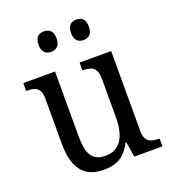

<svg xmlns="http://www.w3.org/2000/svg" viewBox="-137 -848 863 961"><g transform="rotate(-20 294.5 -367.0)"><path d="M379 -635C405 -635 426 -649 426 -689C426 -731 405 -744 379 -744C352 -744 331 -731 331 -689C331 -649 352 -635 379 -635ZM206 -635C231 -635 254 -649 254 -689C254 -731 231 -744 206 -744C179 -744 158 -731 158 -689C158 -649 179 -635 206 -635ZM252 10C313 10 363 -8 400 -81H404L417 0H567V-42H564C524 -42 489 -50 489 -109V-536H321V-494H324C365 -494 398 -485 398 -422V-216C398 -118 364 -53 284 -53C211 -53 190 -101 190 -190V-536H21V-494H24C65 -494 98 -485 98 -427V-186C98 -49 152 10 252 10Z"/></g></svg>

Font: Noto Serif Georgian SemiCondensed
Style: Regular
Weight: 400
Width: 4
Designer: Monotype Design Team, Akaki Razmadze
Foundry: Google LLC
Version: Version 2.003